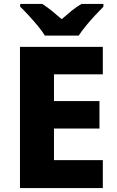

<svg xmlns="http://www.w3.org/2000/svg" viewBox="-20 -951 590 971"><path d="M500 0H81V-714H500V-575H253V-440H483V-301H253V-141H500ZM207 -771Q193 -794 170.5 -821Q148 -848 124.5 -873.5Q101 -899 82 -917V-931H194Q220 -914 243 -895.5Q266 -877 292 -854Q318 -877 342 -896.5Q366 -916 392 -931H503V-917Q486 -900 462 -874.5Q438 -849 415.5 -821.5Q393 -794 378 -771Z"/></svg>

Font: Noto Sans Georgian ExtraBold
Style: Regular
Weight: 800
Designer: Monotype Design Team, Akaki Razmadze
Foundry: Google LLC
Version: Version 2.005; ttfautohint (v1.8.4.7-5d5b)